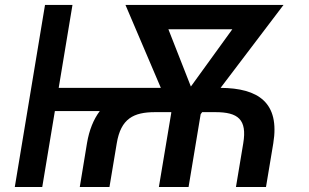

<svg xmlns="http://www.w3.org/2000/svg" viewBox="-20 -747 1234 767"><path d="M269.5 -727.3H159.8L39.1 0H148.8L199.2 -303.3H378.6C353.7 -270.2 336.3 -227.6 327.4 -174.4L298.7 0H417.3L446.4 -174.4C462.7 -273.4 513.8 -299 599.8 -299H663.7L664.4 -297.6L614.7 0H733.3L781.6 -290.8L787.6 -299H840.2C930.8 -299 967.7 -270.2 951.7 -174.4L922.6 0H1042.6L1071.7 -174.4C1098.4 -337 1012.1 -394.9 861.2 -396L1112.6 -727.3H481.2L622.5 -396H214.5ZM652.7 -630H908L742.5 -401.3Z"/></svg>

Font: Magic Ui Pro Medium
Style: Italic
Weight: 500
Italic angle: -9.39999°
Designer: Stefan Endress, Andreas Faust
Version: Version 1.000;FEAKit 1.0